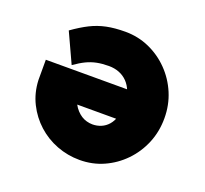

<svg xmlns="http://www.w3.org/2000/svg" viewBox="-123 -857 1086 1015"><g transform="rotate(20 419.5 -350.0)"><path d="M420 10Q353 10 291.5 -13.5Q230 -37 182 -80.5Q134 -124 104.5 -183Q75 -242 72 -313V-427H710L719 -261H309Q318 -244 330.5 -230.5Q343 -217 357 -208Q371 -199 387.5 -194.5Q404 -190 420 -190Q445 -190 468 -199.5Q491 -209 508 -228.5Q525 -248 534.5 -278.5Q544 -309 544 -351Q544 -389 532.5 -419Q521 -449 501.5 -469Q482 -489 455.5 -499.5Q429 -510 397 -510Q360 -510 330 -504Q300 -498 272 -484.5Q244 -471 210 -447L133 -614Q182 -649 224 -670Q266 -691 312 -700.5Q358 -710 417 -710Q489 -710 552 -682Q615 -654 663.5 -604.5Q712 -555 739.5 -490Q767 -425 767 -350Q767 -275 740 -210Q713 -145 665 -95.5Q617 -46 554.5 -18Q492 10 420 10Z"/></g></svg>

Font: Lexend Exa Black
Style: Regular
Weight: 900
Designer: Bonnie Shaver-Troup, Thomas Jockin
Foundry: Lexend
Version: Version 1.007